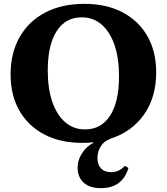

<svg xmlns="http://www.w3.org/2000/svg" viewBox="-20 -726 866 997"><path d="M408 16Q294 16 210.5 -27.5Q127 -71 81 -151Q35 -231 35 -340Q35 -451 82 -533.5Q129 -616 215 -661Q301 -706 418 -706Q532 -706 615.5 -662.5Q699 -619 745 -539Q791 -459 791 -350Q791 -220 727 -130Q663 -40 551 -5V-4Q521 6 503.5 33.5Q486 61 486 95Q486 129 504.5 148.5Q523 168 556 168Q598 168 629 135L647 146Q616 251 503 251Q446 251 414.5 222.5Q383 194 383 144Q383 105 406 69.5Q429 34 465 16V13Q438 16 408 16ZM421 -54Q506 -54 552 -126Q598 -198 598 -329Q598 -424 574.5 -492.5Q551 -561 507.5 -598.5Q464 -636 405 -636Q320 -636 274 -564Q228 -492 228 -361Q228 -266 251.5 -197.5Q275 -129 318.5 -91.5Q362 -54 421 -54Z"/></svg>

Font: Platypi
Style: Bold
Weight: 700
Designer: David Sargent
Foundry: Bolt Cutter Type
Version: Version 1.200; ttfautohint (v1.8.4.7-5d5b)